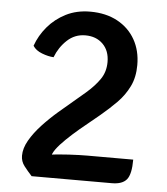

<svg xmlns="http://www.w3.org/2000/svg" viewBox="-49 -690 638 735"><g transform="rotate(5 270.0 -322.5)"><path d="M63.5 -497.5Q77.5 -537.5 106 -571.2Q134.5 -605 175.5 -625.8Q216.5 -646.5 268.5 -646.5Q329 -646.5 373.2 -622.5Q417.5 -598.5 441.5 -556.2Q465.5 -514 465.5 -458.5Q465.5 -411.5 448.2 -376.2Q431 -341 402.8 -312.2Q374.5 -283.5 341.5 -256L265.5 -193.5Q239 -171 216.8 -149.5Q194.5 -128 181.2 -109.8Q168 -91.5 167.5 -79L165 0.5H99.5Q83 -17.5 69.5 -35Q56 -52.5 56 -74.5Q56 -103 73.5 -133.5Q91 -164 119.2 -194.5Q147.5 -225 180 -253L279 -337Q312 -365.5 331.5 -394Q351 -422.5 351 -460Q351 -503.5 325.2 -529Q299.5 -554.5 258 -554.5Q217.5 -554.5 188 -527Q158.5 -499.5 143.5 -460.5Q123 -461.5 98.8 -470.8Q74.5 -480 63.5 -497.5ZM481.5 -96.5Q481.5 -40.5 464.8 -20Q448 0.5 408 0.5H106.5L75 -71Q106 -80.5 149 -86.2Q192 -92 234.2 -94.2Q276.5 -96.5 305 -96.5Z"/></g></svg>

Font: Signika Negative Medium
Style: Regular
Weight: 500
Designer: Anna Giedry
Foundry: Anna Giedry
Version: Version 2.001